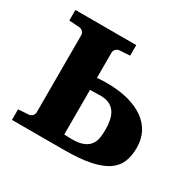

<svg xmlns="http://www.w3.org/2000/svg" viewBox="-114 -613 751 738"><g transform="rotate(30 261.0 -244.0)"><path d="M352.1 -147Q352.1 -169.9 348.1 -189Q344.2 -208 334.7 -221.9Q325.2 -235.8 309.3 -243.4Q293.5 -251 269 -251Q266.6 -251 260.5 -250.7Q254.4 -250.5 247.6 -250.5Q240.7 -250.5 234.1 -250.2Q227.5 -250 224.1 -250V-51.8Q226.1 -51.8 230.5 -51.5Q234.9 -51.3 240.2 -51.3Q245.6 -51.3 250.5 -51Q255.4 -50.8 257.8 -50.8Q290.5 -50.8 309.3 -58.8Q328.1 -66.9 337.6 -80.6Q347.2 -94.2 349.6 -111.3Q352.1 -128.4 352.1 -147ZM491.2 -147Q491.2 -110.8 480.2 -83.5Q469.2 -56.2 441.9 -37.6Q414.6 -19 368.4 -9.5Q322.3 0 252 0H22V-46.9L67.9 -49.8Q77.1 -50.8 83.5 -57.4Q89.8 -64 89.8 -73.2V-415Q89.8 -423.8 83.5 -430.4Q77.1 -437 67.9 -438L22 -440.9V-487.8H292V-440.9L246.1 -438Q236.8 -437 230.5 -430.4Q224.1 -423.8 224.1 -415V-303.2Q232.9 -304.2 245.4 -304.7Q257.8 -305.2 266.1 -305.2Q320.3 -305.2 362.1 -294.2Q403.8 -283.2 432.6 -262.7Q461.4 -242.2 476.3 -212.9Q491.2 -183.6 491.2 -147Z"/></g></svg>

Font: Charis SIL
Style: Bold
Weight: 700
Foundry: SIL International
Version: Version 4.112